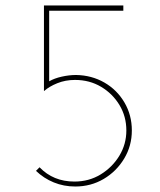

<svg xmlns="http://www.w3.org/2000/svg" viewBox="-20 -671 583 699"><path d="M254 8Q212 8 175.5 -7Q139 -22 111 -49L124 -62Q174 -10 251 -10Q304 -10 346.5 -36Q389 -62 414.5 -104Q440 -146 440 -196Q440 -247 415 -288.5Q390 -330 348 -355Q306 -380 253 -380Q218 -380 188.5 -368Q159 -356 141 -340H140V-651H429V-632H159V-375Q178 -386 205 -392Q232 -398 257 -398Q314 -397 360 -370.5Q406 -344 433 -298Q460 -252 460 -196Q460 -140 432 -93.5Q404 -47 357.5 -19.5Q311 8 254 8Z"/></svg>

Font: Synthetic Thin
Style: Regular
Weight: 100
Designer: Santiago Orozco
Foundry: Typemade
Version: Version 2.000; ttfautohint (v1.8.4.7-5d5b)